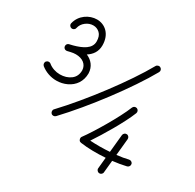

<svg xmlns="http://www.w3.org/2000/svg" viewBox="-205 -1013 1468 1444"><g transform="rotate(30 529.0 -291.0)"><path d="M385.3 -404.3C383.3 -462.4 349.1 -501.5 302.7 -521C341.8 -545.9 370.6 -583 370.6 -638.2C370.6 -737.8 306.6 -787.6 238.8 -787.6C172.4 -787.6 101.1 -742.7 83.5 -665.5C80.1 -651.4 89.4 -637.2 103.5 -633.8C117.7 -630.4 132.8 -639.6 135.3 -653.8C140.6 -677.7 153.3 -697.3 173.3 -712.4C192.9 -727.5 214.4 -734.9 237.3 -734.9C258.3 -734.9 277.3 -727.5 293.5 -712.4C309.6 -697.3 317.9 -673.8 317.9 -642.1C317.9 -579.6 253.9 -548.8 179.2 -528.3C168 -526.4 157.7 -523.4 148.4 -521C146 -520.5 144 -519.5 142.1 -518.6C141.6 -518.1 141.6 -518.1 141.1 -518.1L140.6 -517.6C133.3 -513.2 128.9 -505.9 128.4 -496.6C127.9 -494.1 128.4 -491.2 128.9 -488.8C129.4 -486.3 130.4 -484.4 131.3 -482.4C131.8 -481.9 131.8 -481.9 131.8 -481.4L132.3 -481C137.2 -473.1 144 -469.2 153.3 -468.8C155.8 -468.3 158.7 -468.8 161.1 -469.2C162.6 -469.7 163.6 -469.7 165 -470.2C173.3 -472.2 181.2 -474.1 188 -475.6C202.1 -479 217.3 -481 231.4 -481C289.6 -481 330.6 -450.7 332.5 -400.4C332.5 -364.7 319.8 -337.4 294.4 -318.4C269 -299.3 237.8 -289.6 201.2 -289.6C165.5 -289.6 127.4 -301.8 100.1 -324.7C88.9 -334 71.8 -332 62.5 -320.8C53.2 -309.6 55.7 -292.5 65.9 -283.2C104.5 -252 153.8 -235.8 201.2 -235.8C233.4 -235.8 263.7 -242.7 291.5 -255.9C347.7 -282.7 385.3 -333.5 385.3 -404.3ZM296.9 -2.4C307.1 7.8 324.7 6.3 334.5 -3.9C511.2 -190.9 730 -481.4 839.8 -677.7C847.2 -690.9 842.8 -706.5 829.6 -713.9C817.4 -721.2 800.3 -716.3 793 -703.1C687 -513.2 468.3 -223.6 295.4 -40.5C285.2 -30.3 286.6 -12.2 296.9 -2.4ZM863.3 -151.9C849.6 -153.3 835.9 -142.1 834.5 -127.9L819.3 26.4C759.8 30.8 703.1 30.8 648.9 27.3C709 -62 806.2 -224.6 845.7 -324.7C851.1 -338.4 844.2 -353.5 831.1 -359.4C816.9 -364.7 801.8 -357.9 796.4 -344.7C754.4 -238.3 635.7 -41 579.6 34.2C570.3 46.4 574.7 64.9 586.9 72.8C589.4 74.2 595.2 75.7 597.7 76.2C660.6 85.4 738.3 86.4 814 81.1L804.7 177.2C803.2 190.9 814.5 204.6 828.6 206.1C842.8 207.5 856.9 196.3 857.4 182.1L867.7 76.7C912.1 71.8 951.2 64.9 985.8 56.6C999.5 53.2 1008.8 38.6 1005.4 24.4C1002.9 10.7 987.3 1.5 973.1 4.9C944.8 12.2 911.6 17.6 873 22L887.2 -123C888.7 -137.2 877.4 -151.4 863.3 -151.9Z"/></g></svg>

Font: Mikhak
Style: Regular
Weight: 400
Designer: Amin Abedi
Version: Version 3.2